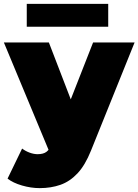

<svg xmlns="http://www.w3.org/2000/svg" viewBox="-35 -766 714 990"><path d="M170 204Q125 204 78.5 190.5Q32 177 4 155L79 0Q96 13 117.5 21Q139 29 159 29Q189 29 205 16.5Q221 4 231 -21L254 -79L270 -101L445 -547H659L434 11Q404 86 364.5 128Q325 170 276.5 187Q228 204 170 204ZM223 25 -15 -547H217L381 -121ZM103 -628V-746H523V-628Z"/></svg>

Font: MOST Montserrat Black
Style: Regular
Weight: 900
Designer: Julieta Ulanovsky
Foundry: Julieta Ulanovsky
Version: Version 8.000;March 11, 2024;FontCreator 15.0.0.2926 64-bit